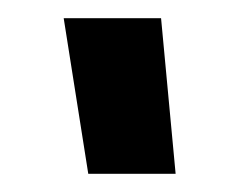

<svg xmlns="http://www.w3.org/2000/svg" viewBox="-20 -773 248 211"><path d="M77 -582 50 -753H157L173 -582Z"/></svg>

Font: Do Hyeon
Style: Regular
Weight: 400
Version: Version 1.001